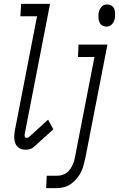

<svg xmlns="http://www.w3.org/2000/svg" viewBox="-20 -760 614 990"><path d="M113 12Q101 12 91 9Q81 6 73 -1Q65 -8 60.5 -17.5Q56 -27 54.5 -38.5Q53 -50 53.5 -61Q54 -72 56 -84L171 -676H85L89 -740H238L108 -72Q107 -68 107 -64.5Q107 -61 107.5 -57.5Q108 -54 110 -51.5Q112 -49 116 -49Q119 -49 122.5 -50Q126 -51 129 -53L228 -143L255 -93L155 -3Q147 5 135.5 8.5Q124 12 113 12ZM528 -623Q516 -623 506 -629.5Q496 -636 492 -647Q488 -658 487.5 -670.5Q487 -683 489 -696Q491 -704 494.5 -711.5Q498 -719 504 -725.5Q510 -732 517.5 -734.5Q525 -737 533 -737Q545 -737 555.5 -730.5Q566 -724 569.5 -713Q573 -702 573.5 -689.5Q574 -677 572 -664Q570 -656 566.5 -648.5Q563 -641 557 -634.5Q551 -628 543.5 -625.5Q536 -623 528 -623ZM218 210 221 146H277Q289 146 301.5 142Q314 138 324 130.5Q334 123 341.5 112.5Q349 102 354.5 90Q360 78 363 66.5Q366 55 368 43L467 -466H382L385 -530H534L420 55Q416 74 411 92Q406 110 397.5 127.5Q389 145 375.5 161Q362 177 346.5 188Q331 199 312 204.5Q293 210 275 210Z"/></svg>

Font: Lode Term
Style: Italic
Weight: 400
Italic angle: -11°
Monospace: yes
Designer: Belleve Invis
Foundry: Belleve Invis
Version: Version 29.2.0